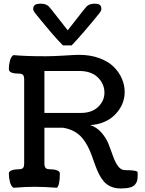

<svg xmlns="http://www.w3.org/2000/svg" viewBox="-20 -1041 808 1070"><path d="M379.4 -788.1H330.6Q302.2 -816.4 262.9 -862.3Q223.6 -908.2 207.5 -928.7Q201.7 -936 194.1 -945.3Q186.5 -954.6 182.1 -959.7Q177.7 -964.8 173.3 -970.9Q168.9 -977.1 167 -981.7Q165 -986.3 165 -990.7Q165 -1006.3 174.6 -1013.4Q184.1 -1020.5 207.5 -1020.5Q223.6 -1020.5 234.9 -1015.9Q246.1 -1011.2 251.7 -1005.4Q257.3 -999.5 269 -984.9L357.4 -872.1L445.8 -984.9Q457.5 -999.5 463.1 -1005.4Q468.8 -1011.2 480 -1015.9Q491.2 -1020.5 507.3 -1020.5Q528.3 -1020.5 536.6 -1013.4Q544.9 -1006.3 544.9 -990.7Q544.9 -986.3 543 -981.7Q541 -977.1 536.6 -970.9Q532.2 -964.8 527.8 -959.7Q523.4 -954.6 515.9 -945.3Q508.3 -936 502.4 -928.7Q487.3 -909.7 447.3 -863.3Q407.2 -816.9 379.4 -788.1ZM227.5 -411.6H430.7Q491.7 -411.6 526.9 -445.3Q562 -479 562 -524.4Q562 -573.7 525.1 -609.6Q488.3 -645.5 420.9 -645.5H227.5ZM55.2 -733.9Q119.6 -727.5 234.9 -727.5Q276.4 -727.5 338.6 -731.4Q400.9 -735.4 420.9 -735.4Q482.4 -735.4 532 -717.5Q581.5 -699.7 612.1 -670.2Q642.6 -640.6 658.7 -604Q674.8 -567.4 674.8 -527.8Q674.8 -502.9 667.2 -477.8Q659.7 -452.6 643.6 -429.4Q627.4 -406.2 605.2 -387.9Q583 -369.6 551 -357.7Q519 -345.7 482.4 -344.2Q519.5 -332 545.9 -301.5Q572.3 -271 585.7 -236.6Q599.1 -202.1 610.6 -169.2Q622.1 -136.2 638.2 -114.5Q654.3 -92.8 677.7 -92.8Q747.1 -92.8 747.1 -80.1V-62Q747.1 -45.4 744.6 -35.2Q742.2 -24.9 733.4 -13.4Q724.6 -2 704.6 3.7Q684.6 9.3 652.8 9.3Q621.6 9.3 597.9 -1.2Q574.2 -11.7 558.8 -29.5Q543.5 -47.4 531.7 -70.8Q520 -94.2 510.5 -120.6Q501 -147 491.5 -173.8Q481.9 -200.7 468.5 -226.3Q455.1 -252 437.7 -272.7Q420.4 -293.5 393.3 -308.6Q366.2 -323.7 331.1 -329.1H227.5V-129.4Q227.5 -122.1 228.3 -117.9Q229 -113.8 231.7 -108.4Q234.4 -103 241.2 -100.3Q248 -97.7 258.8 -97.7Q281.2 -97.7 297.4 -91.8Q313.5 -85.9 313.5 -74.2Q313.5 -9.3 297.4 5.4Q224.1 0 171.9 0Q127 0 55.2 5.4Q42 -2.4 35.6 -25.9Q29.3 -49.3 29.3 -74.2Q29.3 -85.9 45.4 -91.8Q61.5 -97.7 84 -97.7Q103 -97.7 108.9 -105.7Q114.7 -113.8 114.7 -128.4V-600.1Q114.7 -614.7 108.9 -622.8Q103 -630.9 84 -630.9Q29.3 -630.9 29.3 -656.2Q29.3 -680.2 35.6 -703.4Q42 -726.6 55.2 -733.9Z"/></svg>

Font: Coustard
Style: Regular
Weight: 400
Foundry: vernon adams
Version: Version 1.000